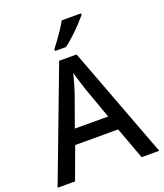

<svg xmlns="http://www.w3.org/2000/svg" viewBox="-167 -1050 988 1159"><g transform="rotate(-20 327.0 -470.5)"><path d="M540 0 464 -206H188L112 0H0L271 -717H383L653 0ZM362 -501Q359 -512 351.5 -534Q344 -556 337 -580Q330 -604 326 -619Q318 -588 308 -553Q298 -518 292 -501L220 -300H434ZM493 -931Q478 -913 451 -884Q424 -855 393 -827Q362 -799 338 -781H268V-793Q283 -812 302 -838Q321 -864 339 -891.5Q357 -919 369 -941H493Z"/></g></svg>

Font: Noto Sans Ethiopic Medium
Style: Regular
Weight: 500
Designer: Monotype Design Team
Foundry: Monotype Imaging Inc.
Version: Version 2.102; ttfautohint (v1.8.4.7-5d5b)